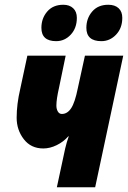

<svg xmlns="http://www.w3.org/2000/svg" viewBox="-20 -787 538 807"><path d="M254 -163Q260 -189 269 -214H267Q247 -191 218.5 -177Q190 -163 162 -163Q110 -163 80 -202Q50 -241 50 -292Q50 -349 65 -413L95 -553H256L228 -418Q217 -370 217 -343Q217 -329 223 -318.5Q229 -308 240 -308Q263 -308 279 -332Q295 -356 307 -416L337 -553H498L380 0H219ZM154 -670Q154 -710 178.5 -738.5Q203 -767 246 -767Q272 -767 287.5 -752.5Q303 -738 303 -712Q303 -669 277.5 -641.5Q252 -614 216 -614Q154 -614 154 -670ZM343 -670Q343 -710 367.5 -738.5Q392 -767 435 -767Q463 -767 478.5 -752.5Q494 -738 494 -712Q494 -669 468 -641.5Q442 -614 406 -614Q343 -614 343 -670Z"/></svg>

Font: Noto Sans UI CondBlack
Style: Italic
Weight: 900
Width: 3
Italic angle: -12°
Designer: Monotype Design Team
Foundry: Monotype Imaging Inc.
Version: Version 1.001